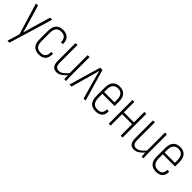

<svg xmlns="http://www.w3.org/2000/svg" viewBox="192 -1528 2751 2751"><g transform="rotate(45 1567.5 -152.5)"><path d="M116 185Q114 185 112.5 183Q111 181 112 178L167 -3L23 -475Q21 -482 27 -482H59Q63 -482 65 -476L147 -198Q158 -164 167 -129.5Q176 -95 185 -62H187Q197 -95 206.5 -129.5Q216 -164 225 -198L307 -476Q310 -482 314 -482H344Q351 -482 349 -474L151 181Q150 185 145 185Z M570 8Q496 9 458.5 -32Q421 -73 421 -154V-325Q421 -408 458.5 -449Q496 -490 568 -490Q613 -490 644 -473Q675 -456 691.5 -425Q708 -394 706 -350Q706 -341 700 -341H672Q668 -341 668 -348Q669 -396 642.5 -424.5Q616 -453 568 -453Q514 -453 487 -422Q460 -391 460 -324V-156Q460 -91 487 -60Q514 -29 570 -29Q620 -29 644 -56.5Q668 -84 667 -139Q667 -146 672 -146H700Q705 -146 705 -140Q705 -68 672 -30.5Q639 7 570 8Z M925 8Q874 8 849 -24Q824 -56 824 -128V-476Q824 -482 829 -482H858Q863 -482 863 -476V-130Q863 -75 880.5 -52Q898 -29 934 -29Q971 -29 1006.5 -55.5Q1042 -82 1077 -127L1079 -87Q1042 -43 1004 -17.5Q966 8 925 8ZM1082 0Q1076 0 1076 -6Q1074 -29 1072.5 -54.5Q1071 -80 1071 -99L1069 -109V-476Q1069 -482 1074 -482H1103Q1108 -482 1108 -476V-115Q1108 -83 1109 -56Q1110 -29 1112 -6Q1112 0 1106 0Z M1189 0Q1184 0 1185 -7L1321 -475Q1323 -482 1329 -482H1363Q1369 -482 1371 -475L1507 -7Q1509 0 1503 0H1474Q1469 0 1467 -4L1377 -324Q1369 -352 1361.5 -381.5Q1354 -411 1347 -439H1346Q1339 -411 1331 -381.5Q1323 -352 1315 -324L1225 -4Q1224 0 1220 0Z M1719 8Q1646 9 1608.5 -32.5Q1571 -74 1571 -157V-325Q1571 -409 1608.5 -449.5Q1646 -490 1715 -490Q1784 -490 1821 -449Q1858 -408 1858 -327V-245Q1858 -239 1853 -239H1610V-160Q1610 -94 1637 -61.5Q1664 -29 1720 -29Q1767 -29 1790 -52.5Q1813 -76 1813 -120Q1813 -127 1817 -127H1846Q1850 -127 1852 -122Q1853 -59 1818.5 -25.5Q1784 8 1719 8ZM1610 -275H1819V-324Q1819 -388 1793 -420.5Q1767 -453 1715 -453Q1663 -453 1636.5 -421Q1610 -389 1610 -324Z M2224 0Q2219 0 2219 -6V-476Q2219 -482 2224 -482H2253Q2258 -482 2258 -476V-6Q2258 0 2253 0ZM1982 0Q1977 0 1977 -6V-476Q1977 -482 1982 -482H2011Q2016 -482 2016 -476V-6Q2016 0 2011 0ZM2010 -233V-269H2227V-233Z M2493 8Q2442 8 2417 -24Q2392 -56 2392 -128V-476Q2392 -482 2397 -482H2426Q2431 -482 2431 -476V-130Q2431 -75 2448.5 -52Q2466 -29 2502 -29Q2539 -29 2574.5 -55.5Q2610 -82 2645 -127L2647 -87Q2610 -43 2572 -17.5Q2534 8 2493 8ZM2650 0Q2644 0 2644 -6Q2642 -29 2640.5 -54.5Q2639 -80 2639 -99L2637 -109V-476Q2637 -482 2642 -482H2671Q2676 -482 2676 -476V-115Q2676 -83 2677 -56Q2678 -29 2680 -6Q2680 0 2674 0Z M2944 8Q2871 9 2833.5 -32.5Q2796 -74 2796 -157V-325Q2796 -409 2833.5 -449.5Q2871 -490 2940 -490Q3009 -490 3046 -449Q3083 -408 3083 -327V-245Q3083 -239 3078 -239H2835V-160Q2835 -94 2862 -61.5Q2889 -29 2945 -29Q2992 -29 3015 -52.5Q3038 -76 3038 -120Q3038 -127 3042 -127H3071Q3075 -127 3077 -122Q3078 -59 3043.5 -25.5Q3009 8 2944 8ZM2835 -275H3044V-324Q3044 -388 3018 -420.5Q2992 -453 2940 -453Q2888 -453 2861.5 -421Q2835 -389 2835 -324Z"/></g></svg>

Font: Sofia Sans Condensed ExtraLight
Style: Regular
Weight: 250
Version: Version 4.100